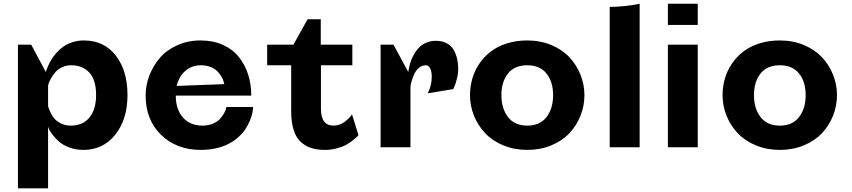

<svg xmlns="http://www.w3.org/2000/svg" viewBox="-20 -797 4608 1039"><path d="M77.1 222.2V-555.2H148.9L228 -407.2Q229 -410.6 231 -417Q232.9 -423.3 240.7 -440.9Q248.5 -458.5 258.1 -474.6Q267.6 -490.7 284.9 -510.5Q302.2 -530.3 322.3 -544.4Q342.3 -558.6 371.6 -568.4Q400.9 -578.1 434.1 -578.1Q543 -578.1 606.4 -496.6Q669.9 -415 669.9 -282.2Q669.9 -151.4 604 -68.6Q538.1 14.2 432.1 14.2Q390.6 14.2 355.7 1.2Q320.8 -11.7 300.3 -30Q279.8 -48.3 265.4 -66.7Q251 -85 245.6 -97.7L240.2 -110.8V222.2ZM240.2 -334V-224.1Q241.2 -219.7 243.2 -212.6Q245.1 -205.6 254.2 -187Q263.2 -168.5 275.4 -154.3Q287.6 -140.1 310.5 -128.7Q333.5 -117.2 361.8 -117.2Q428.7 -117.2 464.4 -161.6Q500 -206.1 500 -282.2Q500 -364.7 463.4 -404.3Q426.8 -443.8 365.2 -443.8Q337.4 -443.8 314.5 -432.6Q291.5 -421.4 278.3 -405Q265.1 -388.7 255.9 -372.6Q246.6 -356.4 243.2 -345.2Z M1339.8 -279.8H931.2Q931.2 -205.1 970 -161.1Q1008.8 -117.2 1075.2 -117.2Q1106.4 -117.2 1131.3 -127.4Q1156.2 -137.7 1169.4 -152.6Q1182.6 -167.5 1191.4 -182.4Q1200.2 -197.3 1202.6 -207.5L1205.1 -217.8H1349.1Q1349.1 -203.1 1345.5 -185.3Q1341.8 -167.5 1332.5 -144.8Q1323.2 -122.1 1309.3 -100.3Q1295.4 -78.6 1272.7 -57.6Q1250 -36.6 1221.9 -21Q1193.8 -5.4 1153.6 4.4Q1113.3 14.2 1066.9 14.2Q935.5 14.2 851.8 -67.1Q768.1 -148.4 768.1 -279.8Q768.1 -335.4 788.3 -388.4Q808.6 -441.4 845.2 -483.9Q881.8 -526.4 939.2 -552.2Q996.6 -578.1 1064.9 -578.1Q1132.8 -578.1 1186 -554.2Q1239.3 -530.3 1272.5 -488.5Q1305.7 -446.8 1322.8 -393.8Q1339.8 -340.8 1339.8 -279.8ZM1068.8 -443.8Q1018.1 -443.8 983.2 -413.6Q948.2 -383.3 936 -332L1193.8 -341.8Q1193.4 -343.8 1192.6 -347.4Q1191.9 -351.1 1188 -361.8Q1184.1 -372.6 1178.7 -382.1Q1173.3 -391.6 1163.3 -403.6Q1153.3 -415.5 1140.9 -423.8Q1128.4 -432.1 1109.6 -438Q1090.8 -443.8 1068.8 -443.8Z M1425.8 -443.8V-555.2H1567.9L1644.5 -692.9H1715.8V-555.2H1886.7V-443.8H1716.8V-208Q1716.8 -117.2 1785.6 -117.2Q1802.2 -117.2 1818.8 -123.5Q1835.4 -129.9 1846.7 -138.7Q1857.9 -147.5 1866.9 -156.5Q1876 -165.5 1880.4 -171.9L1884.8 -178.2L1919.9 -65.9Q1917.5 -62.5 1912.4 -57.1Q1907.2 -51.8 1890.1 -38.1Q1873 -24.4 1853.8 -13.7Q1834.5 -2.9 1803.5 5.6Q1772.5 14.2 1739.7 14.2Q1696.8 14.2 1664.8 4.2Q1632.8 -5.9 1607.4 -29.1Q1582 -52.2 1568.8 -94.5Q1555.7 -136.7 1555.7 -196.8V-443.8Z M2201.2 -324.2V0H2039.6V-555.2H2109.4L2189.5 -407.2Q2189.9 -410.6 2190.7 -416.7Q2191.4 -422.9 2195.8 -440.4Q2200.2 -458 2206.3 -473.9Q2212.4 -489.7 2224.1 -509.3Q2235.8 -528.8 2250.7 -543Q2265.6 -557.1 2288.3 -566.7Q2311 -576.2 2338.4 -576.2Q2373 -576.2 2397.9 -562.7Q2422.9 -549.3 2435.5 -526.1Q2448.2 -502.9 2453.9 -478.3Q2459.5 -453.6 2459.5 -424.8Q2459.5 -398.4 2452.6 -371.1Q2445.8 -343.8 2439 -329.1L2432.6 -314.9L2294.4 -292Q2316.4 -333 2316.4 -382.8Q2316.4 -407.2 2308.6 -425.5Q2300.8 -443.8 2283.2 -443.8Q2262.7 -443.8 2245.8 -428.7Q2229 -413.6 2220 -392.3Q2210.9 -371.1 2206.1 -352.8Q2201.2 -334.5 2201.2 -324.2Z M2523.4 -282.2Q2523.4 -328.1 2535.9 -371.3Q2548.3 -414.6 2573.7 -452.1Q2599.1 -489.7 2635.5 -517.8Q2671.9 -545.9 2722.7 -562Q2773.4 -578.1 2833.5 -578.1Q2904.3 -578.1 2963.6 -553.2Q3022.9 -528.3 3061.5 -487.1Q3100.1 -445.8 3121.3 -392.6Q3142.6 -339.4 3142.6 -282.2Q3142.6 -224.1 3121.3 -170.9Q3100.1 -117.7 3061.5 -76.4Q3022.9 -35.2 2963.6 -10.5Q2904.3 14.2 2833.5 14.2Q2762.7 14.2 2703.4 -10.5Q2644 -35.2 2605.2 -76.4Q2566.4 -117.7 2544.9 -170.9Q2523.4 -224.1 2523.4 -282.2ZM2693.4 -282.2Q2693.4 -209.5 2729.2 -163.3Q2765.1 -117.2 2833.5 -117.2Q2901.4 -117.2 2937.3 -163.3Q2973.1 -209.5 2973.1 -282.2Q2973.1 -354.5 2937.3 -399.2Q2901.4 -443.8 2833.5 -443.8Q2764.6 -443.8 2729 -399.2Q2693.4 -354.5 2693.4 -282.2Z M3279.3 0V-759.8Q3319.3 -759.8 3359.9 -764.2Q3400.4 -768.6 3420.9 -772.5L3441.4 -776.9V0Z M3594.2 0V-555.2H3755.9V0ZM3594.2 -662.1V-776.9H3755.9V-662.1Z M3890.1 -282.2Q3890.1 -328.1 3902.6 -371.3Q3915 -414.6 3940.4 -452.1Q3965.8 -489.7 4002.2 -517.8Q4038.6 -545.9 4089.4 -562Q4140.1 -578.1 4200.2 -578.1Q4271 -578.1 4330.3 -553.2Q4389.6 -528.3 4428.2 -487.1Q4466.8 -445.8 4488 -392.6Q4509.3 -339.4 4509.3 -282.2Q4509.3 -224.1 4488 -170.9Q4466.8 -117.7 4428.2 -76.4Q4389.6 -35.2 4330.3 -10.5Q4271 14.2 4200.2 14.2Q4129.4 14.2 4070.1 -10.5Q4010.7 -35.2 3971.9 -76.4Q3933.1 -117.7 3911.6 -170.9Q3890.1 -224.1 3890.1 -282.2ZM4060.1 -282.2Q4060.1 -209.5 4095.9 -163.3Q4131.8 -117.2 4200.2 -117.2Q4268.1 -117.2 4304 -163.3Q4339.8 -209.5 4339.8 -282.2Q4339.8 -354.5 4304 -399.2Q4268.1 -443.8 4200.2 -443.8Q4131.3 -443.8 4095.7 -399.2Q4060.1 -354.5 4060.1 -282.2Z"/></svg>

Font: Sporting Grotesque
Style: Gras
Weight: 700
Designer: Lucas LE BIHAN
Foundry: Lucas LE BIHAN
Version: Version 1.001